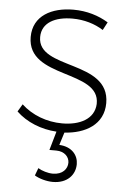

<svg xmlns="http://www.w3.org/2000/svg" viewBox="-53 -561 543 815"><g transform="rotate(5 218.5 -154.0)"><path d="M400 -139C400 -323 96 -254 96 -394C96 -456 153 -484 226 -484C276 -484 322 -470 358 -447L376 -481C335 -506 285 -522 227 -522C135 -522 56 -482 56 -391C56 -212 364 -279 360 -132C357 -66 294 -37 221 -37C155 -37 92 -61 47 -103L28 -71C72 -29 134 -4 200 0L177 80H206C242 80 262 103 262 127C262 153 242 179 200 179C179 179 153 171 137 161L125 193C144 205 176 214 203 214C264 214 298 176 298 130C298 93 272 58 217 55L234 1C322 -4 400 -47 400 -139Z"/></g></svg>

Font: Montserrat arm ExtraLight
Style: Regular
Weight: 275
Designer: Julieta Ulanovsky
Foundry: Julieta Ulanovsky
Version: Version 6.000;PS 006.000;hotconv 1.0.88;makeotf.lib2.5.64775